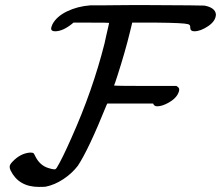

<svg xmlns="http://www.w3.org/2000/svg" viewBox="-20 -703 869 755"><path d="M269 -614Q229 -580 197 -580Q181 -580 181 -591Q181 -595 186 -607Q202 -638 243 -658Q284 -678 335 -682Q336 -682 349 -682Q362 -682 383.5 -682Q405 -682 431.5 -682.5Q458 -683 493 -683Q528 -683 561 -683Q776 -682 784 -681Q826 -673 829 -647Q829 -621 799 -600.5Q769 -580 744 -580Q728 -580 728 -595Q729 -606 719 -608Q702 -613 598 -614H500L499 -610Q499 -609 491 -577Q472 -499 442 -406Q430 -368 428 -367Q428 -365 551 -365H674Q683 -359 684 -355Q687 -346 677 -329Q666 -312 641.5 -298.5Q617 -285 598 -285Q586 -285 582 -296H402L399 -290Q328 -114 286 -51Q263 -21 229 1.5Q195 24 160 31Q154 32 133 32Q54 32 22 -32Q18 -40 18 -47Q18 -56 29 -67Q60 -100 98 -103Q109 -103 111.5 -101Q114 -99 119 -88Q137 -52 171 -42Q186 -37 195 -37Q199 -37 203 -43Q224 -77 261 -161Q344 -346 391 -532Q393 -543 398 -564Q403 -585 406 -598.5Q409 -612 409 -613Q409 -614 339 -614Z"/></svg>

Font: KaTeX_Caligraphic
Style: Regular
Weight: 400
Version: Version 1.1; ttfautohint (v1.3)